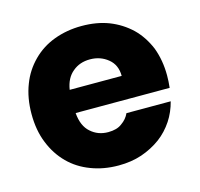

<svg xmlns="http://www.w3.org/2000/svg" viewBox="-88 -660 793 763"><g transform="rotate(-15 308.0 -279.0)"><path d="M236.8 -404.8Q206.5 -380.4 199.2 -333H413.1Q413.1 -378.4 381.8 -403.8Q350.6 -429.2 308.1 -429.2Q265.6 -429.2 236.8 -404.8ZM48.8 -398.9Q67.9 -449.7 106.9 -488.8Q145 -526.9 195.8 -545.9Q249 -565.9 310.1 -565.9Q372.6 -565.9 421.9 -546.9Q471.7 -527.3 509.8 -491.2Q545.9 -456.1 567.9 -403.8Q587.9 -350.6 587.9 -288.1Q587.9 -263.7 585 -237.8H198.2Q202.6 -183.1 232.9 -157.2Q262.2 -130.9 304.2 -130.9Q340.3 -130.9 360.8 -147Q382.8 -162.1 393.1 -185.1H575.2Q564.5 -143.1 542 -108.9Q518.1 -72.8 484.9 -47.9Q449.7 -22 405.8 -6.8Q362.3 7.8 310.1 7.8Q248.5 7.8 196.8 -12.2Q145 -31.7 107.9 -68.8Q69.8 -106.9 48.8 -160.2Q27.8 -212.4 27.8 -278.8Q27.8 -345.2 48.8 -398.9Z"/></g></svg>

Font: PoppinsZ
Style: Bold
Weight: 700
Designer: Ninad Kale (Devanagari), Jonny Pinhorn (Latin)
Foundry: Indian Type Foundry
Version: Version 3.002;FEAKit 1.0